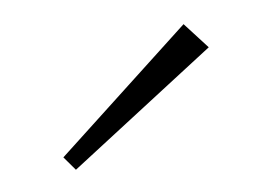

<svg xmlns="http://www.w3.org/2000/svg" viewBox="-45 -1046 512 366"><g transform="rotate(-15 211.0 -863.5)"><path d="M372 -916 337 -971 50 -785 67 -756Z"/></g></svg>

Font: Sprat Extended
Style: Bold
Weight: 700
Width: 9
Designer: Ethan Nakache
Foundry: Collletttivo
Version: Version 2.000;Glyphs 3.2 (3217)